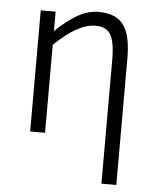

<svg xmlns="http://www.w3.org/2000/svg" viewBox="-52 -571 659 809"><g transform="rotate(5 277.5 -167.0)"><path d="M407.2 192.9V-328.1Q407.2 -369.6 402.3 -396.7Q397.5 -423.8 387.2 -439.5Q377 -455.1 361.3 -461.4Q345.7 -467.8 324.2 -467.8Q286.1 -467.8 243.2 -443.4Q200.2 -418.9 151.9 -372.1V0H88.9V-512.2H151.9V-430.2Q198.2 -475.1 242.4 -501Q286.6 -526.9 333 -526.9Q371.1 -526.9 397.5 -515.6Q423.8 -504.4 439.9 -481.2Q456.1 -458 463.1 -423.3Q470.2 -388.7 470.2 -341.8V192.9Z"/></g></svg>

Font: Clear Sans Light
Style: Regular
Weight: 300
Foundry: Intel Corporation
Version: Version 1.00